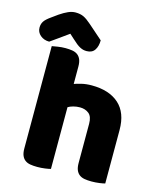

<svg xmlns="http://www.w3.org/2000/svg" viewBox="-164 -954 875 1052"><g transform="rotate(15 274.0 -428.0)"><path d="M532 -1Q522 2 500.5 5Q479 8 456 8Q434 8 416.5 5Q399 2 387 -7Q375 -16 368.5 -31.5Q362 -47 362 -72V-294Q362 -335 341.5 -351.5Q321 -368 291 -368Q271 -368 253 -363Q235 -358 224 -351V-1Q214 2 192.5 5Q171 8 148 8Q126 8 108.5 5Q91 2 79 -7Q67 -16 60.5 -31.5Q54 -47 54 -72V-652Q65 -654 86.5 -657.5Q108 -661 130 -661Q152 -661 169.5 -658Q187 -655 199 -646Q211 -637 217.5 -621.5Q224 -606 224 -581V-483Q237 -488 263.5 -494.5Q290 -501 322 -501Q421 -501 476.5 -451.5Q532 -402 532 -304ZM135 -744Q104 -721 80 -704.5Q56 -688 34 -672Q4 -672 -16.5 -689.5Q-37 -707 -37 -733Q-37 -753 -27.5 -768Q-18 -783 9 -802L45 -828Q70 -845 91.5 -854.5Q113 -864 133 -864Q160 -864 179 -855Q198 -846 224 -823L305 -752Q305 -718 290.5 -696.5Q276 -675 245 -675Q235 -675 226.5 -677Q218 -679 208 -684Q198 -689 186 -698.5Q174 -708 158 -723Z"/></g></svg>

Font: Baloo Chettan
Style: Regular
Weight: 400
Designer: Maithili Shingre and Ek Type
Foundry: Ek Type
Version: Version 1.443;PS 1.000;hotconv 16.6.51;makeotf.lib2.5.65220;